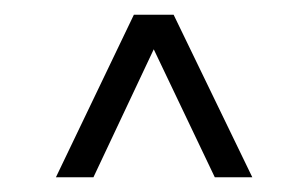

<svg xmlns="http://www.w3.org/2000/svg" viewBox="-20 -710 419 261"><path d="M56 -469 162 -690H216L323 -469H272L189 -643L107 -469Z"/></svg>

Font: Big Shoulders Text Light
Style: Regular
Weight: 300
Designer: Patric King
Foundry: XO Type Co
Version: Version 1.000; ttfautohint (v1.8.2)